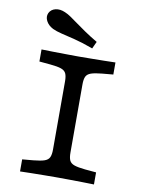

<svg xmlns="http://www.w3.org/2000/svg" viewBox="-86 -826 658 885"><g transform="rotate(10 243.0 -383.0)"><path d="M234.7 -2.4Q210.5 -2.4 181.4 -2Q152.3 -1.6 123.2 -1.2Q94.1 -0.8 70.2 0V-56.5L122.8 -61.2Q156.3 -64.5 173.4 -70.4Q190.5 -76.4 196.5 -89.4Q202.4 -102.3 202.4 -125.8V-445.2Q202.4 -468.7 196.5 -481.6Q190.5 -494.5 173.4 -500.6Q156.3 -506.6 122.8 -509.7L70.2 -514.5V-571Q94.1 -570.2 123.2 -569.8Q152.3 -569.4 181.4 -569Q210.5 -568.5 234.7 -568.5H242.8H251.6Q275.8 -568.5 304.9 -569Q334.1 -569.4 363.5 -569.8Q393 -570.2 416.2 -571V-514.5L363.6 -509.7Q330.8 -506.6 313.4 -500.6Q295.9 -494.5 289.9 -481.6Q284 -468.7 284 -445.2V-125.8Q284 -102.3 289.9 -89.4Q295.9 -76.4 313.4 -70.4Q330.8 -64.5 363.6 -61.2L416.2 -56.5V0Q393 -0.8 363.5 -1.2Q334.1 -1.6 304.9 -2Q275.8 -2.4 251.6 -2.4H243.6ZM299.2 -616.1Q248.5 -634.8 211.4 -643.9Q174.3 -653 148.6 -659.2Q122.9 -665.4 106.2 -673.4Q83.3 -685.3 73.6 -704.3Q63.8 -723.4 71.7 -741.2Q80.6 -759.4 101.5 -764.5Q122.4 -769.5 146.7 -758.9Q160.6 -753.2 175.8 -742.7Q191.1 -732.3 210.3 -718.2Q229.6 -704.2 254.8 -686.9Q280 -669.6 314.5 -649.3Z"/></g></svg>

Font: Playfair 5pt SemiExpanded Light
Style: Regular
Weight: 300
Width: 6
Designer: Claus Eggers Sørensen
Foundry: Claus Eggers Sørensen
Version: Version 2.203